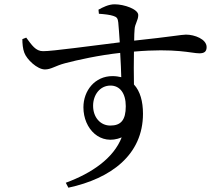

<svg xmlns="http://www.w3.org/2000/svg" viewBox="-20 -805 1040 893"><path d="M493 -221C447 -221 413 -259 413 -313C413 -364 445 -407 494 -407C537 -407 565 -372 565 -311C565 -246 542 -221 493 -221ZM440 -741C469 -739 492 -736 507 -731C523 -726 528 -720 530 -701C532 -677 535 -644 537 -608C420 -594 219 -566 180 -567C146 -567 128 -595 102 -630L84 -623C84 -603 86 -578 93 -560C104 -529 153 -482 189 -482C218 -482 237 -499 283 -511C340 -526 439 -548 539 -559C542 -516 543 -475 544 -446C532 -449 518 -451 503 -451C421 -451 368 -383 368 -306C368 -205 447 -125 546 -166C508 -69 408 0 286 45L298 68C498 25 645 -86 645 -276C645 -333 632 -381 603 -412C602 -462 602 -517 603 -565C798 -582 871 -557 907 -557C929 -557 941 -564 941 -586C941 -623 885 -644 845 -644C825 -644 775 -634 604 -616C604 -638 605 -656 606 -668C607 -694 623 -710 623 -735C623 -762 558 -785 513 -785C485 -785 458 -771 438 -760Z"/></svg>

Font: Noto Serif SC Medium
Style: Regular
Weight: 500
Designer: Ryoko NISHIZUKA 西塚涼子 (kana & ideographs); Frank Grießhammer (Latin, Greek & Cyrillic); Wenlong ZHANG 张文龙 (bopomofo); San
Foundry: Adobe Systems Incorporated
Version: Version 1.001;PS 1.001;hotconv 16.6.54;makeotf.lib2.5.65590